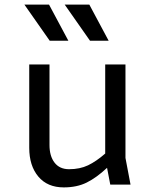

<svg xmlns="http://www.w3.org/2000/svg" viewBox="-20 -802 680 834"><path d="M459 0 445 -73Q399 -30 356.5 -9Q314 12 257 12Q186 12 146.5 -35Q107 -82 107 -160V-522H195V-172Q195 -124 217 -95.5Q239 -67 280 -67Q327 -67 362.5 -84Q398 -101 437 -135V-522H525V-116L547 0ZM86 -782H193L277 -625H196ZM261 -782H368L452 -625H371Z"/></svg>

Font: AmikoRegular
Style: Regular
Weight: 400
Designer: Pablo Impallari, Rodrigo Fuenzalida, Andres Torresi
Foundry: Impallari Type
Version: Version 1.000; ttfautohint (v1.3)